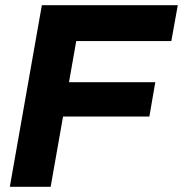

<svg xmlns="http://www.w3.org/2000/svg" viewBox="-20 -722 708 743"><path d="M224 -271H558L581 -404H247L275 -563H643L668 -702H142L18 1H176Z"/></svg>

Font: Geom Bold
Style: Bold Italic
Weight: 700
Italic angle: -10°
Version: Version 1.102